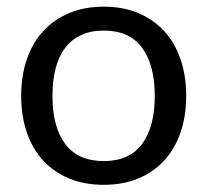

<svg xmlns="http://www.w3.org/2000/svg" viewBox="-20 -534 607 562"><path d="M284 -62.5Q359 -62.5 396 -112.8Q433 -163 433 -253Q433 -343.5 396 -394Q359 -444.5 284 -444.5Q246 -444.5 217.8 -431.5Q189.5 -418.5 170.8 -394Q152 -369.5 142.8 -333.8Q133.5 -298 133.5 -253Q133.5 -163 170.8 -112.8Q208 -62.5 284 -62.5ZM284 -514.5Q339.5 -514.5 384 -496Q428.5 -477.5 460 -443.5Q491.5 -409.5 508.2 -361.2Q525 -313 525 -253.5Q525 -193.5 508.2 -145.5Q491.5 -97.5 460 -63.5Q428.5 -29.5 384 -11.2Q339.5 7 284 7Q228 7 183.2 -11.2Q138.5 -29.5 107 -63.5Q75.5 -97.5 58.8 -145.5Q42 -193.5 42 -253.5Q42 -313 58.8 -361.2Q75.5 -409.5 107 -443.5Q138.5 -477.5 183.2 -496Q228 -514.5 284 -514.5Z"/></svg>

Font: Lato
Style: Regular
Weight: 400
Designer: Lukasz Dziedzic with Adam Twardoch and Botio Nikoltchev
Foundry: tyPoland Lukasz Dziedzic
Version: Version 2.010; 2014-09-01; http://www.latofonts.com/; ttfaut